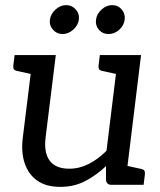

<svg xmlns="http://www.w3.org/2000/svg" viewBox="-20 -722 625 750"><path d="M216 8Q160 8 125.5 -16.5Q91 -41 76.5 -84Q62 -127 69 -184L109 -507H198L158 -184Q151 -126 174 -94.5Q197 -63 251 -63Q290 -63 326.5 -81.5Q363 -100 396 -133L442 -507H531L469 0H416Q396 0 394 -19V-73Q356 -37 312.5 -14.5Q269 8 216 8ZM439 0 459 -78 532 -62Q541 -60 544 -55Q547 -50 546 -41L541 0ZM139 -507 119 -429 46 -445Q37 -447 34 -452Q31 -457 32 -466L37 -507ZM472 -507 452 -429 379 -445Q370 -447 367 -452Q364 -457 365 -466L370 -507ZM288 -645Q285 -623 266 -606Q247 -589 224 -589Q202 -589 187 -606Q172 -623 175 -645Q178 -668 197 -685Q216 -702 238 -702Q261 -702 276 -685Q291 -668 288 -645ZM467 -645Q464 -622 445.5 -605.5Q427 -589 404 -589Q381 -589 366.5 -605.5Q352 -622 355 -645Q358 -668 377 -685Q396 -702 418 -702Q441 -702 455.5 -685Q470 -668 467 -645Z"/></svg>

Font: Aleo
Style: Italic
Weight: 400
Italic angle: -7°
Designer: Alessio Laiso
Foundry: Alessio Laiso
Version: Version 2.001;gftools[0.9.29]